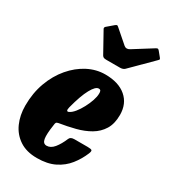

<svg xmlns="http://www.w3.org/2000/svg" viewBox="-192 -869 857 972"><g transform="rotate(30 236.5 -383.0)"><path d="M0.5 -191Q0.5 -264.5 23.2 -326.5Q46 -388.5 84.8 -434Q123.5 -479.5 172.2 -504.8Q221 -530 273 -530Q351.5 -530 395.5 -492.2Q439.5 -454.5 439.5 -389Q439.5 -337.5 418.8 -303.8Q398 -270 362.5 -249.2Q327 -228.5 282.2 -217Q237.5 -205.5 190 -198Q180.5 -196 177.8 -191.8Q175 -187.5 174 -175Q165.5 -119.5 169.8 -94Q174 -68.5 195 -68.5Q218.5 -68.5 237.8 -92Q257 -115.5 272.5 -152.5Q278 -167.5 301.5 -167.5H378.5Q399 -167.5 403.2 -163Q407.5 -158.5 401 -142.5Q384 -101.5 356.5 -66.8Q329 -32 286.8 -11Q244.5 10 183.5 10Q122.5 10 81.8 -17Q41 -44 20.8 -89.5Q0.5 -135 0.5 -191ZM208.5 -273.5Q223 -280.5 237.8 -298.8Q252.5 -317 265.2 -341Q278 -365 286 -388.8Q294 -412.5 294 -430Q294.5 -439.5 291.8 -445.5Q289 -451.5 280 -451.5Q261.5 -451.5 239.8 -411.8Q218 -372 198 -295Q190.5 -265.5 208.5 -273.5ZM215.5 -607 150 -725Q145 -733.5 156 -741.5L190 -770.5Q197.5 -776 200 -775.8Q202.5 -775.5 208.5 -770.5L285.5 -703.5Q299.5 -692 318 -703.5L428 -772.5Q435.5 -777 438.8 -775.8Q442 -774.5 446.5 -769.5L468.5 -742.5Q473.5 -736.5 473.2 -733.8Q473 -731 466 -724.5L347 -606Q337.5 -596.5 319 -596.5H240.5Q229 -596.5 224 -599Q219 -601.5 215.5 -607Z"/></g></svg>

Font: Besley* Condensed Heavy
Style: Italic
Weight: 800
Width: 3
Italic angle: -13°
Designer: Owen Earl
Foundry: indestructible type*
Version: Version 3.000; ttfautohint (v1.8.3)